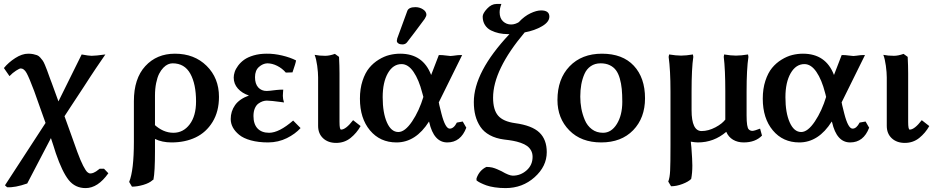

<svg xmlns="http://www.w3.org/2000/svg" viewBox="-54 -712 4729 973"><path d="M50.8 -365.2Q44.9 -365.2 27.3 -354Q9.8 -342.8 -5.9 -326.2L-34.2 -367.2Q-11.2 -395.5 23.2 -417.7Q57.6 -439.9 88.9 -439.9Q103 -439.9 114 -437.7Q125 -435.5 133.5 -432.4Q142.1 -429.2 149.7 -420.7Q157.2 -412.1 162.1 -405.5Q167 -398.9 173.6 -383.3Q180.2 -367.7 184.3 -356.4Q188.5 -345.2 196.8 -321.8Q198.2 -316.4 202.4 -306.6Q206.5 -296.9 208 -292L242.2 -198.2Q261.7 -238.3 301.3 -317.6Q340.8 -397 359.9 -436Q396 -429.2 410.2 -429.2Q419.9 -429.2 437.5 -430.9Q455.1 -432.6 467.8 -434.6L480 -436Q422.9 -353 403.8 -323.2Q393.1 -306.2 371.1 -272.7Q349.1 -239.3 337.9 -222.2Q326.7 -206.1 304.9 -172.1Q283.2 -138.2 272.9 -123Q285.6 -88.4 308.3 -24.7Q331.1 39.1 337.9 58.1Q354.5 103 367.4 127.9Q380.4 152.8 388.2 159.9Q396 167 403.8 167Q412.1 167 420.4 163.3Q428.7 159.7 432.9 156.7Q437 153.8 451.2 143.1H473.1L495.1 166Q441.9 241.2 379.9 241.2Q326.7 241.2 293.9 200Q261.2 158.7 229 64.9Q223.6 47.9 216.8 26.4Q210 4.9 204.1 -12.2Q109.4 168 84 217.8Q21.5 239.7 -18.1 236.8L-28.8 227.1L176.8 -88.9Q167.5 -116.2 147.9 -169.9Q128.4 -223.6 119.1 -251Q93.8 -318.4 80.8 -341.8Q67.9 -365.2 50.8 -365.2Z M723.6 198.2 718.8 201.2Q703.1 215.8 672.1 224.9Q641.1 233.9 614.7 233.9L600.6 210Q624.5 151.4 624.5 5.9V-199.2Q624.5 -314 682.4 -377Q740.2 -439.9 832.5 -439.9Q930.7 -439.9 993.2 -378.2Q1055.7 -316.4 1055.7 -221.2Q1055.7 -147 1023.2 -94Q990.7 -41 937.3 -15.6Q883.8 9.8 815.4 9.8Q767.6 9.8 731.4 -7.8V55.2Q731.4 159.2 723.6 198.2ZM939.5 -198.2Q939.5 -286.1 910.4 -338.6Q881.3 -391.1 820.8 -391.1Q809.1 -391.1 797.4 -386Q785.6 -380.9 773.7 -368.7Q761.7 -356.4 752.4 -338.1Q743.2 -319.8 737.3 -291Q731.4 -262.2 731.4 -227.1V-78.1L726.6 -82Q772.5 -39.1 824.7 -39.1Q875 -39.1 907.2 -81.8Q939.5 -124.5 939.5 -198.2Z M1300.3 -391.1Q1277.8 -390.1 1258.1 -372.6Q1238.3 -355 1238.3 -320.8Q1238.3 -287.1 1254.6 -269Q1271 -251 1297.4 -251Q1308.1 -251 1346.2 -255.9Q1361.8 -257.8 1381.3 -257.8Q1381.3 -256.8 1380.9 -251.5Q1380.4 -246.1 1380.4 -245.1Q1380.4 -242.2 1379.9 -236.3Q1379.4 -230.5 1379.4 -226.1Q1379.4 -210 1385.3 -192.9Q1383.3 -192.9 1364.7 -195.6Q1346.2 -198.2 1327.1 -200.2Q1308.1 -202.1 1298.3 -202.1Q1287.6 -202.1 1276.9 -198.5Q1266.1 -194.8 1255.1 -186.8Q1244.1 -178.7 1237.3 -162.6Q1230.5 -146.5 1230.5 -124Q1230.5 -83 1251.2 -61Q1272 -39.1 1309.6 -39.1Q1360.4 -39.1 1431.6 -101.1L1469.2 -63Q1442.4 -33.2 1399.7 -12Q1356.9 9.3 1305.2 9.8Q1255.4 9.8 1217.3 -0.7Q1179.2 -11.2 1157.7 -29.1Q1136.2 -46.9 1125.7 -66.9Q1115.2 -86.9 1115.2 -108.9Q1115.2 -147.9 1137.2 -179.2Q1159.2 -210.4 1207.5 -228Q1172.4 -239.7 1151.4 -263.4Q1130.4 -287.1 1130.4 -318.8Q1130.4 -332 1135.3 -347.2Q1140.1 -362.3 1152.6 -379.2Q1165 -396 1183.3 -409.2Q1201.7 -422.4 1231.4 -431.2Q1261.2 -439.9 1297.4 -439.9Q1334.5 -440.4 1375.7 -430.7Q1417 -420.9 1446.3 -405.8Q1444.8 -392.6 1428.2 -345.2L1394.5 -344.2Q1376 -365.7 1350.6 -378.4Q1325.2 -391.1 1300.3 -391.1Z M1643.1 -439 1664.1 -423.8Q1666.5 -378.4 1666.5 -339.8V-94.2Q1666.5 -55.2 1674.3 -55.2Q1698.7 -55.2 1735.4 -103L1773.4 -73.2Q1753.9 -38.1 1722.7 -12.9Q1691.4 12.2 1649.4 12.2Q1608.9 12.2 1583.5 -11.2Q1558.1 -34.7 1558.1 -74.2V-319.8Q1558.1 -344.2 1553.5 -378.7Q1548.8 -413.1 1540.5 -434.1Q1564 -429.2 1594.2 -429.2Q1616.2 -429.2 1643.1 -439Z M2261.2 -90.8 2291 -96.2 2309.1 -64.9Q2280.8 9.8 2212.9 9.8Q2144.5 9.8 2121.1 -92.8L2120.1 -96.2Q2053.2 9.8 1955.1 9.8Q1872.1 9.8 1821 -51.3Q1770 -112.3 1770 -211.9Q1770 -262.2 1783.2 -302.5Q1796.4 -342.8 1817.1 -367.9Q1837.9 -393.1 1865.5 -409.9Q1893.1 -426.8 1919.9 -433.3Q1946.8 -439.9 1974.1 -439.9Q2089.8 -439.9 2130.9 -332Q2144 -367.7 2169.9 -433.1Q2191.4 -433.1 2201.2 -431.2L2229 -428.2Q2234.9 -428.2 2244.4 -429.7Q2253.9 -431.2 2255.9 -431.2Q2263.7 -433.1 2288.1 -433.1L2168 -189.9L2169.9 -192.9Q2171.4 -181.6 2176.8 -161.6Q2182.1 -141.6 2183.1 -136.2Q2202.6 -60.1 2225.1 -60.1Q2245.6 -60.1 2261.2 -90.8ZM1964.8 -43Q1998 -43 2034.2 -96.4Q2070.3 -149.9 2092.3 -223.1L2091.3 -221.2Q2090.8 -224.6 2088.6 -231.7Q2086.4 -238.8 2085.9 -241.2Q2068.8 -308.1 2041.7 -347.7Q2014.6 -387.2 1981 -387.2Q1938 -387.2 1911.6 -341.1Q1885.3 -294.9 1885.3 -219.2Q1885.3 -140.6 1906.7 -91.8Q1928.2 -43 1964.8 -43ZM2051.3 -675.8Q2072.3 -675.8 2089.6 -664.6Q2106.9 -653.3 2106.9 -637.2Q2106.9 -630.4 2098.1 -616.2Q2043 -541.5 2008.3 -497.1Q2000 -486.8 1984.9 -486.8Q1972.2 -486.8 1964.6 -492.2Q1957 -497.6 1957 -504.9Q1957 -507.3 1959 -517.1L2010.3 -657.2Q2017.6 -675.8 2051.3 -675.8Z M2645 83Q2645 64.5 2637.2 50.5Q2629.4 36.6 2616.9 27.6Q2604.5 18.6 2584.7 11.7Q2564.9 4.9 2545.9 1.5Q2526.9 -2 2501 -4.9Q2459 -10.3 2428.5 -26.9Q2397.9 -43.5 2380.6 -69.3Q2363.3 -95.2 2355.2 -126.2Q2347.2 -157.2 2347.2 -194.8Q2347.2 -347.2 2527.8 -539.1H2520Q2496.1 -539.1 2474.9 -543.7Q2453.6 -548.3 2434.3 -557.9Q2415 -567.4 2403.6 -585.4Q2392.1 -603.5 2392.1 -627.9Q2392.1 -644 2414.3 -668Q2436.5 -691.9 2461.9 -691.9H2486.8Q2478 -668 2478 -649.9Q2478 -620.1 2495.1 -604Q2512.2 -587.9 2536.1 -587.9Q2557.6 -587.9 2579.1 -602.1L2576.2 -601.1Q2604 -630.4 2634.5 -644.8Q2665 -659.2 2688 -659.2Q2730 -659.2 2730 -627.9Q2730 -600.6 2692.6 -578.9Q2655.3 -557.1 2605 -547.9Q2444.8 -357.9 2444.8 -216.8Q2444.8 -155.3 2470.5 -125.7Q2496.1 -96.2 2556.2 -87.9Q2642.1 -76.2 2679.4 -40.5Q2716.8 -4.9 2716.8 59.1Q2716.8 130.9 2655.3 186Q2593.8 241.2 2507.8 241.2Q2479 241.2 2453.1 237.3Q2427.2 233.4 2411.1 227.5Q2395 221.7 2383.1 215.8Q2371.1 210 2366.2 206.1L2360.8 202.1V191.9Q2375 150.9 2411.1 133.8Q2418.9 133.8 2427 134.8Q2435.1 135.7 2440.7 137Q2446.3 138.2 2454.1 141.1Q2461.9 144 2465.3 145.5Q2468.8 147 2477.1 150.9Q2485.4 154.8 2487.8 155.8Q2525.9 178.2 2544.9 178.2Q2584 178.2 2614.5 151.4Q2645 124.5 2645 83Z M2771 -205.1Q2771 -312 2832.5 -376Q2894 -439.9 2996.6 -439.9Q3101.1 -439.9 3158 -378.9Q3214.8 -317.9 3214.8 -213.9Q3214.8 -114.3 3154.8 -52.2Q3094.7 9.8 2992.7 9.8Q2891.1 9.8 2831.1 -51.3Q2771 -112.3 2771 -205.1ZM2989.7 -391.1Q2960.9 -391.1 2939.9 -376.7Q2918.9 -362.3 2908 -337.4Q2897 -312.5 2891.8 -283.9Q2886.7 -255.4 2886.7 -222.2Q2886.7 -191.4 2892.1 -162.1Q2897.5 -132.8 2909.7 -103.8Q2921.9 -74.7 2945.6 -56.9Q2969.2 -39.1 3002 -39.1Q3044.4 -39.1 3072 -83.7Q3099.6 -128.4 3099.6 -195.8Q3099.6 -232.9 3096.9 -261Q3094.2 -289.1 3086.9 -314.5Q3079.6 -339.8 3067.6 -356Q3055.7 -372.1 3036.1 -381.6Q3016.6 -391.1 2989.7 -391.1Z M3450.7 -249V-153.8Q3450.7 -47.9 3501.5 -47.9Q3535.6 -47.9 3571.8 -66.9Q3607.9 -85.9 3624.5 -109.9L3621.6 -106.9V-249Q3621.6 -359.9 3613.8 -423.8L3615.7 -436Q3649.9 -430.2 3675.8 -430.2Q3701.2 -430.2 3736.8 -436L3738.8 -423.8Q3729.5 -362.3 3729.5 -249V-127Q3729.5 -65.9 3740.7 -56.2Q3748 -48.8 3758.8 -48.8Q3768.6 -48.8 3797.9 -60.1L3807.6 -24.9Q3773.9 9.8 3714.8 9.8Q3684.1 9.8 3660.9 -3.9Q3637.7 -17.6 3626.5 -43.9Q3563.5 9.8 3482.9 9.8Q3469.2 9.8 3446.8 5.9Q3446.8 9.8 3448 19.3Q3449.2 28.8 3449.7 34.2Q3454.6 98.6 3454.6 127Q3454.6 165 3448.7 194.8Q3434.6 209 3404.3 220.5Q3374 231.9 3346.7 231.9L3332.5 208Q3340.3 189 3342 153.1Q3343.8 117.2 3343.8 25.9V-249Q3343.8 -356.9 3334.5 -423.8L3336.9 -436Q3373 -430.2 3397.5 -430.2Q3422.9 -430.2 3457.5 -436L3459.5 -423.8Q3450.7 -365.7 3450.7 -249Z M4302.2 -90.8 4332.5 -96.2 4350.6 -64.9Q4322.3 9.8 4254.4 9.8Q4186 9.8 4162.6 -92.8L4161.1 -96.2Q4094.2 9.8 3996.6 9.8Q3913.6 9.8 3862.5 -51.3Q3811.5 -112.3 3811.5 -211.9Q3811.5 -262.2 3824.7 -302.5Q3837.9 -342.8 3858.6 -367.9Q3879.4 -393.1 3907 -409.9Q3934.6 -426.8 3961.2 -433.3Q3987.8 -439.9 4015.1 -439.9Q4131.3 -439.9 4172.4 -332Q4185.5 -367.7 4211.4 -433.1Q4232.4 -433.1 4242.2 -431.2L4270.5 -428.2Q4276.4 -428.2 4285.9 -429.7Q4295.4 -431.2 4297.4 -431.2Q4305.2 -433.1 4329.6 -433.1L4209.5 -189.9L4211.4 -192.9Q4212.9 -181.6 4218.3 -161.6Q4223.6 -141.6 4224.6 -136.2Q4244.1 -60.1 4266.6 -60.1Q4286.6 -60.1 4302.2 -90.8ZM4006.3 -43Q4039.6 -43 4075.4 -96.4Q4111.3 -149.9 4133.3 -223.1L4132.3 -221.2Q4131.8 -225.1 4129.9 -231.9Q4127.9 -238.8 4127.4 -241.2Q4110.4 -308.1 4083.3 -347.7Q4056.2 -387.2 4022.5 -387.2Q3979.5 -387.2 3952.9 -341.1Q3926.3 -294.9 3926.3 -219.2Q3926.3 -140.6 3948 -91.8Q3969.7 -43 4006.3 -43Z M4524.9 -439 4545.9 -423.8Q4548.3 -378.4 4548.3 -339.8V-94.2Q4548.3 -55.2 4556.2 -55.2Q4580.6 -55.2 4617.2 -103L4655.3 -73.2Q4635.7 -38.1 4604.5 -12.9Q4573.2 12.2 4531.2 12.2Q4490.7 12.2 4465.3 -11.2Q4439.9 -34.7 4439.9 -74.2V-319.8Q4439.9 -344.2 4435.3 -378.7Q4430.7 -413.1 4422.4 -434.1Q4445.8 -429.2 4476.1 -429.2Q4498 -429.2 4524.9 -439Z"/></svg>

Font: Linear Smooth
Style: Bold
Weight: 700
Designer: Philipp H. Poll, Flanker
Foundry: Philipp H. Poll, reworked by Flanker
Version: Version 1.061 | FøM Fix